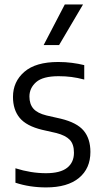

<svg xmlns="http://www.w3.org/2000/svg" viewBox="-20 -828 454 858"><path d="M186 9.5Q112.5 9.5 49 -11.5V-76Q118.5 -54 185.5 -54Q249 -54 279.8 -78Q310.5 -102 310.5 -145.5Q310.5 -184 291.5 -203.5Q272.5 -223 232 -233.5L168 -248Q98 -265 68 -301.2Q38 -337.5 38 -395Q38 -463 88.8 -507Q139.5 -551 240 -551Q272.5 -551 301.2 -547.2Q330 -543.5 356.5 -537V-472.5Q326.5 -480.5 299.5 -484Q272.5 -487.5 242 -487.5Q171.5 -487.5 141.5 -461Q111.5 -434.5 111.5 -396.5Q111.5 -363 129.2 -342.5Q147 -322 188 -312L252 -297.5Q324 -280 354 -244Q384 -208 384 -149Q384 -75 332.8 -32.8Q281.5 9.5 186 9.5ZM175 -626.5 269.5 -808H351L244 -626.5Z"/></svg>

Font: Encode Sans SmCnd
Style: Regular
Weight: 400
Width: 4
Designer: Multiple Designers
Foundry: Impallari Type
Version: Version 3.002; ttfautohint (v1.8.3) -l 8 -r 50 -G 200 -x 14 